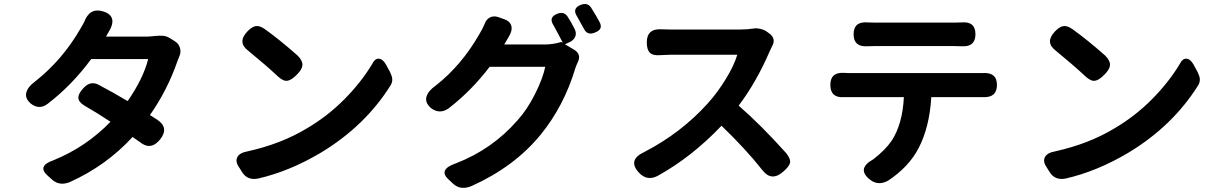

<svg xmlns="http://www.w3.org/2000/svg" viewBox="-20 -863 6040 951"><path d="M713.9 -570.3H431.6Q335.9 -440.4 215.8 -348.6Q174.8 -317.4 132.8 -349.6Q102.5 -376 110.4 -404.8Q118.2 -433.6 153.3 -459Q290 -566.4 379.9 -723.6Q384.8 -731.4 396.5 -752.9Q423.8 -827.1 490.2 -806.6Q567.4 -783.2 516.6 -702.1L504.9 -681.6H706.1Q718.8 -681.6 745.6 -684.6Q772.5 -687.5 789.6 -685.5Q806.6 -683.6 823.2 -672.9L843.8 -660.2Q865.2 -647.5 871.6 -625.5Q877.9 -603.5 867.2 -581.1Q863.3 -573.2 859.4 -561.5Q809.6 -417 722.7 -293Q748 -277.3 759.8 -269.5Q818.4 -229.5 773.4 -172.9Q727.5 -115.2 672.9 -159.2Q669.9 -162.1 636.7 -184.6Q505.9 -42 325.2 39.1Q276.4 58.6 241.2 29.3L215.8 6.8Q162.1 -41 245.1 -69.3Q406.2 -134.8 527.3 -259.8Q470.7 -297.9 398.4 -339.8Q369.1 -357.4 368.2 -377.9Q367.2 -398.4 391.6 -424.8Q426.8 -464.8 467.8 -443.4Q540 -405.3 612.3 -362.3Q689.5 -473.6 713.9 -570.3Z M1289.1 -720.7Q1363.3 -668 1455.1 -586.9Q1479.5 -561.5 1478 -540.5Q1476.6 -519.5 1451.2 -494.1Q1423.8 -465.8 1403.3 -462.9Q1382.8 -460 1355.5 -485.4Q1301.8 -536.1 1209 -612.3Q1154.3 -653.3 1205.1 -707Q1226.6 -729.5 1245.1 -733.4Q1263.7 -737.3 1289.1 -720.7ZM1892.6 -542Q1894.5 -537.1 1900.9 -526.4Q1907.2 -515.6 1911.6 -506.8Q1916 -498 1919.9 -486.8Q1923.8 -475.6 1922.9 -464.4Q1921.9 -453.1 1916 -442.4Q1789.1 -239.3 1570.3 -107.4Q1415 -14.6 1257.8 21.5Q1205.1 31.2 1179.7 -9.8L1163.1 -36.1Q1144.5 -63.5 1155.8 -85Q1167 -106.4 1206.1 -113.3Q1373 -150.4 1499 -226.6Q1602.5 -287.1 1686.5 -372.1Q1770.5 -457 1825.2 -548.8Q1836.9 -573.2 1856.4 -572.3Q1876 -571.3 1892.6 -542Z M2680.7 -532.2H2405.3Q2316.4 -415 2203.1 -327.1Q2159.2 -294.9 2115.2 -327.1Q2084 -354.5 2092.3 -383.8Q2100.6 -413.1 2138.7 -439.5Q2265.6 -539.1 2353.5 -692.4Q2369.1 -717.8 2379.9 -743.2Q2387.7 -766.6 2406.2 -776.4Q2424.8 -786.1 2448.2 -778.3L2472.7 -769.5Q2504.9 -759.8 2512.2 -736.3Q2519.5 -712.9 2500 -680.7Q2495.1 -673.8 2488.3 -661.1Q2481.4 -648.4 2477.5 -642.6H2674.8Q2718.8 -642.6 2756.8 -654.3Q2760.7 -656.2 2767.6 -651.4Q2736.3 -711.9 2720.7 -739.3Q2696.3 -777.3 2740.2 -794.9Q2773.4 -807.6 2791 -781.2Q2808.6 -754.9 2825.2 -721.7Q2836.9 -700.2 2829.1 -681.2Q2821.3 -662.1 2796.9 -652.3L2778.3 -643.6L2823.2 -617.2Q2862.3 -593.8 2840.8 -552.7Q2834 -538.1 2829.1 -523.4Q2773.4 -337.9 2658.2 -196.3Q2528.3 -37.1 2315.4 58.6Q2263.7 80.1 2227.5 49.8L2203.1 27.3Q2147.5 -22.5 2237.3 -53.7Q2416 -122.1 2542 -265.6Q2590.8 -319.3 2629.9 -397Q2668.9 -474.6 2680.7 -532.2ZM2872.1 -720.7Q2842.8 -774.4 2837.9 -782.2Q2812.5 -821.3 2856.4 -838.9Q2889.6 -851.6 2907.2 -826.2Q2936.5 -779.3 2950.2 -752.9Q2968.8 -717.8 2927.7 -702.1Q2888.7 -685.5 2872.1 -720.7Z M3299.8 -716.8H3644.5Q3681.6 -716.8 3712.9 -721.7Q3726.6 -724.6 3747.1 -719.7Q3767.6 -714.8 3781.2 -704.1L3789.1 -698.2Q3827.1 -671.9 3802.7 -630.9Q3800.8 -627 3793 -610.4Q3726.6 -456.1 3638.7 -339.8Q3750 -243.2 3875 -103.5Q3897.5 -74.2 3893.1 -56.2Q3888.7 -38.1 3859.4 -12.7Q3801.8 38.1 3756.8 -19.5Q3673.8 -125 3553.7 -240.2Q3406.2 -85 3236.3 8.8Q3185.5 34.2 3146.5 -5.9Q3085 -70.3 3171.9 -110.4Q3354.5 -205.1 3486.3 -351.6Q3535.2 -406.2 3575.7 -472.7Q3616.2 -539.1 3631.8 -591.8H3299.8Q3282.2 -591.8 3249 -589.8Q3213.9 -586.9 3198.7 -602.1Q3183.6 -617.2 3183.6 -653.3Q3183.6 -723.6 3260.7 -717.8Q3275.4 -716.8 3299.8 -716.8Z M4311.5 -751H4706.1Q4730.5 -751 4743.2 -752Q4811.5 -757.8 4811.5 -693.4Q4811.5 -630.9 4746.1 -633.8Q4733.4 -634.8 4706.1 -634.8H4313.5Q4286.1 -634.8 4273.4 -633.8Q4208 -630.9 4208 -693.4Q4208 -757.8 4278.3 -752Q4290 -751 4311.5 -751ZM4186.5 -501H4844.7Q4918 -506.8 4918 -442.4Q4918 -378.9 4849.6 -381.8H4592.8Q4584 -233.4 4530.3 -129.9Q4482.4 -37.1 4379.9 31.2Q4333 57.6 4293.9 30.3Q4217.8 -25.4 4305.7 -74.2Q4364.3 -119.1 4396.5 -166Q4450.2 -248 4457 -381.8H4161.1Q4092.8 -377 4092.8 -442.4Q4092.8 -506.8 4162.1 -502Q4169.9 -501 4186.5 -501Z M5289.1 -720.7Q5363.3 -668 5455.1 -586.9Q5479.5 -561.5 5478 -540.5Q5476.6 -519.5 5451.2 -494.1Q5423.8 -465.8 5403.3 -462.9Q5382.8 -460 5355.5 -485.4Q5301.8 -536.1 5209 -612.3Q5154.3 -653.3 5205.1 -707Q5226.6 -729.5 5245.1 -733.4Q5263.7 -737.3 5289.1 -720.7ZM5892.6 -542Q5894.5 -537.1 5900.9 -526.4Q5907.2 -515.6 5911.6 -506.8Q5916 -498 5919.9 -486.8Q5923.8 -475.6 5922.9 -464.4Q5921.9 -453.1 5916 -442.4Q5789.1 -239.3 5570.3 -107.4Q5415 -14.6 5257.8 21.5Q5205.1 31.2 5179.7 -9.8L5163.1 -36.1Q5144.5 -63.5 5155.8 -85Q5167 -106.4 5206.1 -113.3Q5373 -150.4 5499 -226.6Q5602.5 -287.1 5686.5 -372.1Q5770.5 -457 5825.2 -548.8Q5836.9 -573.2 5856.4 -572.3Q5876 -571.3 5892.6 -542Z"/></svg>

Font: GenSenMaruGothic TW TTF Bold
Style: Regular
Weight: 700
Version: Version 1.301